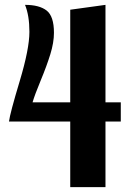

<svg xmlns="http://www.w3.org/2000/svg" viewBox="-20 -770 553 790"><path d="M17 -270Q21 -303 61 -436Q101 -569 101 -639Q101 -706 83 -750Q142 -750 172 -726.5Q202 -703 202 -635Q202 -595 187 -546.5Q172 -498 147.5 -439Q123 -380 114 -349H269V-730L414 -750V-349H477V-270H414V0H269V-270Z"/></svg>

Font: Lobster Two
Style: Bold
Weight: 700
Designer: Pablo Impallari
Foundry: Pablo Impallari. www.impallari.com
Version: Version 1.006